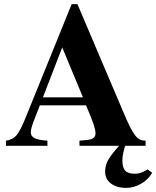

<svg xmlns="http://www.w3.org/2000/svg" viewBox="-20 -710 762 935"><path d="M560 0C556 5 554 6 546 16C505 64 492 89 492 127C492 174 533 205 595 205C642 205 696 177 721 131L698 115C695 117 693 119 685 123C665 133 653 136 637 136C594 136 576 119 576 72C576 57 578 40 587 8C588 5 589 2 590 0H689V-25C648 -25 630 -47 579 -168L357 -690H329L108 -145C70 -51 55 -33 9 -25V0H211V-25C152 -29 130 -40 130 -66C130 -90 149 -132 161 -163L174 -197H399C433 -118 445 -83 445 -61C445 -39 432 -31 399 -28L367 -25V0ZM384 -236H189L283 -479Z"/></svg>

Font: XITS Math
Style: Bold
Weight: 700
Designer: MicroPress Inc., with final additions and corrections provided by Coen Hoffman, Elsevier (retired)
Version: Version 1.105